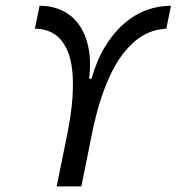

<svg xmlns="http://www.w3.org/2000/svg" viewBox="-20 -662 627 682"><path d="M305.2 -382.3Q323.2 -447.3 352.8 -495.8Q382.3 -544.4 419.2 -576.9Q456.1 -609.4 499 -625.5Q542 -641.6 587.4 -641.6L570.8 -560.1Q545.9 -559.1 520.5 -550.8Q495.1 -542.5 470.7 -524.7Q446.3 -506.8 422.9 -478.5Q399.4 -450.2 378.2 -408.4Q356.9 -366.7 338.6 -310.8Q320.3 -254.9 305.7 -182.1L269 0H181.2L218.3 -182.1Q232.9 -254.9 237.1 -311.3Q241.2 -367.7 236.8 -409.7Q232.4 -451.7 220.2 -480.5Q208 -509.3 190.4 -526.9Q172.9 -544.4 150.6 -552.2Q128.4 -560.1 104 -560.1L120.6 -641.6Q163.1 -641.6 198.7 -625.5Q234.4 -609.4 258.5 -577.1Q282.7 -544.9 293.5 -496.1Q304.2 -447.3 296.9 -382.3Z"/></svg>

Font: Code New Roman
Style: Italic
Weight: 400
Italic angle: -11°
Monospace: yes
Designer: Sam Radian
Foundry: Code New Roman
Version: Version 1.508 October 19, 2014